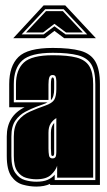

<svg xmlns="http://www.w3.org/2000/svg" viewBox="-20 -683 396 709"><path d="M114 6Q90 6 64.5 -1Q39 -8 22 -32Q5 -56 5 -107V-179Q5 -255 71 -287H14V-372Q14 -439 48 -472.5Q82 -506 175 -506Q239 -506 277 -495.5Q315 -485 332 -456Q349 -427 349 -372V0H165V-4Q144 6 114 6ZM114 -12Q140 -12 156 -19Q172 -26 182 -38V-18H332V-372Q332 -421 317 -445.5Q302 -470 267.5 -479Q233 -488 175 -488Q93 -488 62 -459.5Q31 -431 31 -372V-305H155Q149 -301 138.5 -297.5Q128 -294 115 -289Q96 -282 74 -270.5Q52 -259 37 -238Q22 -217 22 -179V-107Q22 -65 36.5 -44.5Q51 -24 72 -18Q93 -12 114 -12ZM114 -21Q95 -21 76 -26.5Q57 -32 44 -50.5Q31 -69 31 -107V-179Q31 -217 47.5 -238Q64 -259 91 -271Q118 -283 147 -293Q173 -302 180.5 -315Q188 -328 188 -354V-382Q188 -393 185.5 -399.5Q183 -406 174 -406Q165 -406 162 -397Q159 -388 159 -371V-314H39V-372Q39 -425 68 -452Q97 -479 175 -479Q230 -479 262.5 -470.5Q295 -462 309.5 -439Q324 -416 324 -372V-27H191V-71Q186 -54 168.5 -37.5Q151 -21 114 -21ZM168 -313V-371Q168 -397 174 -397Q180 -397 180 -382V-354Q180 -325 168 -313ZM174 -98Q186 -98 187 -110Q188 -116 188 -123.5Q188 -131 188 -141V-247Q175 -239 167 -226.5Q159 -214 159 -193V-135Q159 -120 161 -109Q163 -98 174 -98ZM174 -107Q169 -107 169 -116L168 -135V-193Q168 -216 180 -229V-117Q180 -107 174 -107ZM141 -663H221L334 -542H217L181 -569L146 -542H29ZM60 -556H141L181 -586L222 -556H302L215 -649H147ZM76 -563 150 -642H212L286 -563H224L181 -595L139 -563Z"/></svg>

Font: Alumni Sans Collegiate One
Style: Regular
Weight: 400
Designer: Robert E. Leuschke
Foundry: Robert E. Leuschke
Version: Version 1.100